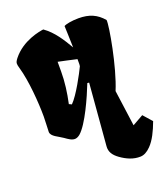

<svg xmlns="http://www.w3.org/2000/svg" viewBox="-145 -687 878 1004"><g transform="rotate(-20 294.5 -185.5)"><path d="M56.6 -71.8C56.6 -45.9 96.7 -32.2 120.6 -15.1C139.6 -1.5 156.7 10.7 174.3 9.8C183.1 9.3 191.9 5.4 201.7 -2.4C248.5 -42.5 306.6 -173.8 333.5 -242.7L343.3 -241.7L314.9 101.6C312 132.3 326.7 154.8 356 175.8C388.7 199.2 424.8 215.3 463.9 213.9C482.4 213.4 501.5 204.1 521.5 183.6C549.3 155.8 570.8 110.8 588.9 62L545.9 13.2L485.4 47.4L458 -152.8C505.9 -267.6 544.9 -486.8 541 -518.1C506.3 -559.1 465.3 -577.1 405.8 -577.1C368.2 -577.1 334 -570.3 323.7 -563.5C323.7 -547.9 326.7 -501 327.6 -443.4C298.3 -493.7 264.6 -548.8 212.9 -585C193.8 -582.5 95.2 -567.4 34.7 -490.7C25.4 -478.5 22 -471.7 22 -463.9C22 -457.5 23.4 -450.2 27.3 -437C49.8 -360.4 59.6 -233.4 59.6 -156.2C59.6 -129.9 56.6 -85.4 56.6 -71.8ZM205.1 -172.4C217.8 -231.4 225.6 -288.6 225.6 -348.1V-400.4C256.8 -393.1 289.1 -387.7 328.1 -377.9C328.1 -336.9 328.6 -358.4 327.1 -338.9C311 -304.7 256.3 -201.2 219.7 -165.5Z"/></g></svg>

Font: Fruktur
Style: Regular
Weight: 400
Designer: Viktoriya Grabowska
Foundry: Viktoriya Grabowska
Version: Version 1.002